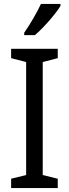

<svg xmlns="http://www.w3.org/2000/svg" viewBox="-20 -1057 354 984"><path d="M290 -1027V-1037H190C169 -992 134 -932 104 -889V-877H159C204 -915 268 -989 290 -1027ZM276 -93V-141L199 -160V-739L276 -759V-807H37V-759L114 -739V-160L37 -141V-93Z"/></svg>

Font: Noto Sans Kannada UI SemiCondensed SemiBold
Style: Regular
Weight: 600
Width: 4
Designer: Jelle Bosma - Monotype Design Team
Foundry: Monotype Imaging Inc.
Version: Version 2.006